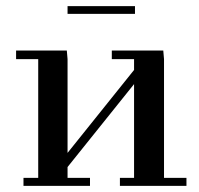

<svg xmlns="http://www.w3.org/2000/svg" viewBox="-20 -603 645 623"><path d="M32.2 -411.1V-439H196.8L199.2 -411.1V-106.9L415 -376V-411.1H342.8V-439H509.8L512.2 -411.1V-25.9H585V0H369.1V-25.9H415V-330.1L199.2 -61V-25.9H272V0H56.2V-25.9H104V-411.1ZM199.2 -558.1V-583H418V-558.1Z"/></svg>

Font: Dehuti Alt
Style: Bold
Weight: 700
Version: Version 1.2